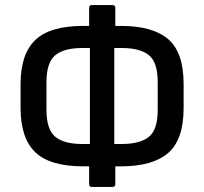

<svg xmlns="http://www.w3.org/2000/svg" viewBox="-20 -721 804 756"><path d="M308 -66Q177 -66 119 -121.5Q61 -177 61 -296V-390Q61 -508 119 -563.5Q177 -619 308 -619H331V-690Q331 -701 341 -701H423Q434 -701 434 -690V-619H456Q581 -619 642 -567Q703 -515 703 -390V-296Q703 -171 642 -118.5Q581 -66 456 -66H434V4Q434 15 423 15H341Q331 15 331 4V-66ZM305 -154H334V-532H305Q231 -532 197 -503Q163 -474 163 -398V-288Q163 -212 197 -183Q231 -154 305 -154ZM459 -532H430V-154H459Q531 -154 566 -182Q601 -210 601 -288V-398Q601 -476 566 -504Q531 -532 459 -532Z"/></svg>

Font: Sofia Sans Extra Cond
Style: Bold
Weight: 700
Width: 1
Designer: Botio Nikoltchev, Ani Petrova
Foundry: lettersoup
Version: Version 4.100; ttfautohint (v1.8.3)